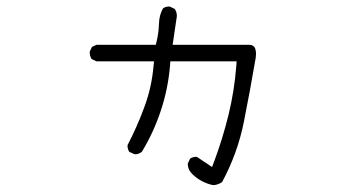

<svg xmlns="http://www.w3.org/2000/svg" viewBox="-20 -508 1040 580"><path d="M547.4 -12.7Q547.4 5.4 562.5 19.5Q588.9 43.9 623.5 51.3Q638.2 50.8 650.9 42Q697.8 -44.9 716.8 -140.4Q735.8 -235.8 752.4 -333Q753.4 -339.4 753.4 -344.7Q753.4 -364.7 743.7 -370.1Q739.7 -372.6 733.4 -372.6H501.5L513.2 -452.1Q514.2 -456.5 514.2 -460.4Q514.2 -471.7 507.8 -481L493.7 -487.8Q492.2 -488.3 491.2 -488.3Q479.5 -488.3 472.2 -482.4Q461.4 -462.9 460.4 -439Q459.5 -409.2 453.1 -382.8L450.7 -372.6H271.5L257.8 -366.2L251.5 -353Q251 -351.6 251 -350.6Q251 -338.9 256.8 -329.6L271.5 -322.8H445.3L443.8 -308.6Q438 -242.2 415.5 -183.1Q394.5 -126 365.7 -70.3Q365.2 -69.3 365.2 -68.4Q365.2 -57.1 370.6 -49.3L385.3 -42.5Q386.2 -42 389.6 -42Q393.1 -42 398.4 -43.7Q403.8 -45.4 408.7 -49.8Q444.3 -108.4 465.8 -173.8Q487.8 -239.7 493.7 -310.5L494.6 -322.8H694.8L693.8 -308.6Q688 -233.4 670.2 -160.6Q652.3 -87.9 626.5 -19L620.6 -3.4L574.7 -34.2Q573.7 -34.2 572.8 -34.2Q562 -34.2 554.2 -28.8L547.4 -14.2Q547.4 -13.7 547.4 -12.7Z"/></svg>

Font: NaikaiFont
Style: ExtraLight
Weight: 200
Version: Version 1.89